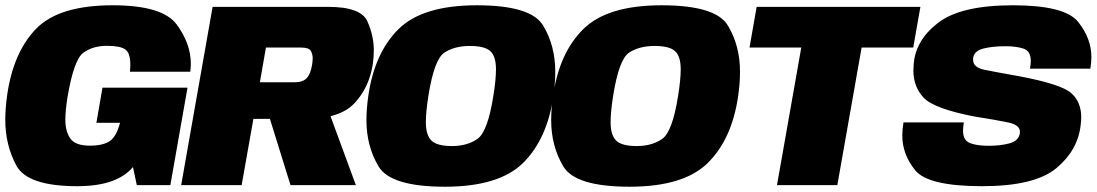

<svg xmlns="http://www.w3.org/2000/svg" viewBox="-25 -701 4152 727"><path d="M268 4Q79 4 37 -74Q-5 -152 -5 -247.5Q-5 -290.5 2 -340Q25 -502.5 111.5 -591.8Q198 -681 401.5 -681Q590.5 -681 644 -608.2Q697.5 -535.5 697.5 -460Q697.5 -445 695.5 -429.5H467Q468.5 -444 468.5 -456.5Q468.5 -500.5 449.2 -514Q430 -527.5 380 -527.5Q327 -527.5 290.8 -501.5Q254.5 -475.5 230.5 -332.5Q222.5 -282.5 222.5 -248Q222.5 -203 241.5 -176.2Q260.5 -149.5 315 -149.5Q365.5 -149.5 391 -167Q415.5 -183.5 429.5 -236H340L363 -369H685L620 0H493L478.5 -68.5Q417.5 4 268 4Z M780 -675H1217.5Q1342 -675 1366.2 -620Q1390.5 -565 1390.5 -510Q1390.5 -485 1386.5 -458Q1373 -370 1317.5 -310.5Q1285 -275.5 1226.5 -261L1322.5 0H1075L997 -251H934.5L890 0H661ZM1091 -389.5Q1122 -389.5 1136.5 -405.2Q1151 -421 1156.5 -455Q1159 -469 1159 -480Q1159 -495.5 1152 -508.2Q1145 -521 1114 -521H982L959 -389.5Z M1659.5 6Q1454.5 6 1408.5 -70.8Q1362.5 -147.5 1362.5 -246Q1362.5 -288.5 1369.5 -337.5Q1393 -501 1484.2 -591Q1575.5 -681 1780.5 -681Q1985.5 -681 2031.5 -604.5Q2077.5 -528 2077.5 -429.5Q2077.5 -387 2070.5 -337.5Q2047 -174.5 1955.8 -84.2Q1864.5 6 1659.5 6ZM1686.5 -148Q1743.5 -148 1782.5 -174.8Q1821.5 -201.5 1843 -337.5Q1853 -399.5 1853 -438.5Q1853 -487.5 1831.8 -507.2Q1810.5 -527 1753.5 -527Q1696.5 -527 1657.8 -501.8Q1619 -476.5 1597 -337.5Q1587.5 -277 1587.5 -238.5Q1587.5 -189.5 1608.5 -168.8Q1629.5 -148 1686.5 -148Z M2359 6Q2154 6 2108 -70.8Q2062 -147.5 2062 -246Q2062 -288.5 2069 -337.5Q2092.5 -501 2183.8 -591Q2275 -681 2480 -681Q2685 -681 2731 -604.5Q2777 -528 2777 -429.5Q2777 -387 2770 -337.5Q2746.5 -174.5 2655.2 -84.2Q2564 6 2359 6ZM2386 -148Q2443 -148 2482 -174.8Q2521 -201.5 2542.5 -337.5Q2552.5 -399.5 2552.5 -438.5Q2552.5 -487.5 2531.2 -507.2Q2510 -527 2453 -527Q2396 -527 2357.2 -501.8Q2318.5 -476.5 2296.5 -337.5Q2287 -277 2287 -238.5Q2287 -189.5 2308 -168.8Q2329 -148 2386 -148Z M3009 -521H2813L2840 -675H3460L3433 -521H3237.5L3145.5 0H2917Z M3693.5 4Q3489.5 4 3440.5 -56.2Q3391.5 -116.5 3391.5 -188Q3391.5 -211.5 3396 -237.5H3624.5Q3621.5 -219.5 3621.5 -206Q3621.5 -169.5 3647.8 -159.2Q3674 -149 3719 -149Q3763.5 -149 3797.5 -158.2Q3831.5 -167.5 3836.5 -195.5Q3837 -199 3837 -202Q3837 -228 3791.8 -237.5Q3746.5 -247 3664 -260Q3511.5 -289.5 3472.5 -331Q3433.5 -372.5 3433.5 -434Q3433.5 -444 3434.5 -455Q3440 -547 3526.2 -614Q3612.5 -681 3810 -681Q4007 -681 4057.2 -618.2Q4107.5 -555.5 4107.5 -484.5Q4107.5 -463.5 4103.5 -441H3875Q3878 -457.5 3878 -470.5Q3878 -507.5 3850.8 -516.8Q3823.5 -526 3782 -526Q3735 -526 3699.8 -517.5Q3664.5 -509 3660 -483Q3659.5 -479 3659.5 -475Q3659.5 -445.5 3702.5 -436.8Q3745.5 -428 3833.5 -412.5Q3992 -382.5 4030.5 -349Q4069 -315.5 4069 -257Q4069 -243.5 4067 -228Q4056.5 -132 3974.5 -64Q3892.5 4 3693.5 4Z"/></svg>

Font: Rudi
Style: Regular
Weight: 400
Italic angle: -10°
Designer: Tyler Finck
Foundry: Etcetera Type Company
Version: Version 1.111; ttfautohint (v1.8.4)